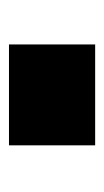

<svg xmlns="http://www.w3.org/2000/svg" viewBox="79 -628 234 432"><g transform="rotate(-90 196.0 -412.0)"><path d="M85 -508.8H312V-314.9H85Z"/></g></svg>

Font: Mattone
Style: Bold
Weight: 700
Width: 6
Designer: Nunzio Mazzaferro
Foundry: Collletttivo
Version: Version 2.000;Glyphs 3.2 (3217)